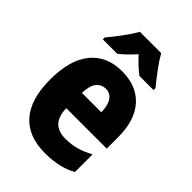

<svg xmlns="http://www.w3.org/2000/svg" viewBox="-226 -865 974 974"><g transform="rotate(45 260.5 -378.0)"><path d="M266 -561Q371 -561 429.5 -496Q488 -431 488 -310V-228H198Q200 -115 304 -115Q347 -115 382.5 -125Q418 -135 458 -157V-30Q387 10 282 10Q162 10 99.5 -61.5Q37 -133 37 -273Q37 -414 97 -487.5Q157 -561 266 -561ZM271 -440Q240 -440 220.5 -416.5Q201 -393 199 -339H338Q338 -388 320 -414Q302 -440 271 -440ZM341 -766Q360 -732 389 -693Q418 -654 446 -620V-606H345Q326 -620 306 -638.5Q286 -657 264 -681Q241 -656 222 -637.5Q203 -619 185 -606H82V-620Q98 -638 118.5 -664.5Q139 -691 158 -718.5Q177 -746 188 -766Z"/></g></svg>

Font: Noto Sans Bengali Condensed ExtraBold
Style: Regular
Weight: 800
Width: 3
Designer: Joana Ranito - Universal Thirst; Jelle Bosma - Monotype Design Team
Foundry: Universal Thirst ehf.
Version: Version 3.000; ttfautohint (v1.8.4.7-5d5b)